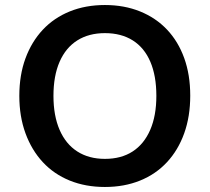

<svg xmlns="http://www.w3.org/2000/svg" viewBox="-20 -735 835 765"><path d="M398 10Q321 10 258 -15.5Q195 -41 150.5 -89Q106 -137 81.5 -204Q57 -271 57 -353Q57 -436 81.5 -502.5Q106 -569 150.5 -616.5Q195 -664 258 -689.5Q321 -715 398 -715Q475 -715 538 -689.5Q601 -664 645.5 -617Q690 -570 714 -503.5Q738 -437 738 -354Q738 -271 714 -204Q690 -137 645.5 -89Q601 -41 538 -15.5Q475 10 398 10ZM398 -102Q463 -102 508.5 -131.5Q554 -161 578.5 -217.5Q603 -274 603 -353Q603 -433 579 -489Q555 -545 509 -574Q463 -603 398 -603Q334 -603 288 -574Q242 -545 217.5 -489Q193 -433 193 -353Q193 -274 217.5 -217.5Q242 -161 288 -131.5Q334 -102 398 -102Z"/></svg>

Font: Nunito Sans 12pt ExtraLight 11pt
Style: Bold
Weight: 700
Version: Version 3.101;gftools[0.9.27]